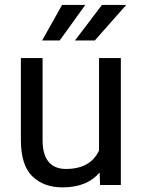

<svg xmlns="http://www.w3.org/2000/svg" viewBox="-20 -770 591 799"><path d="M482.9 0V-528.3H392.1V-143.6C370.6 -97.2 328.1 -66.9 254.4 -66.9C205.1 -66.9 157.2 -91.3 157.2 -186.5V-528.3H66.9V-187.5C66.9 -117.2 83 -66.9 114.7 -36.1C146.5 -5.4 188.5 9.8 240.2 9.8C312 9.8 361.8 -13.2 394.5 -52.2L396.5 0ZM374.5 -601.6 505.4 -749.5H404.3L292 -601.6ZM228.5 -601.6 335 -749.5H238.3L155.3 -601.6Z"/></svg>

Font: Vazirmatn
Style: Regular
Weight: 400
Designer: Saber Rastikerdar
Foundry: Saber Rastikerdar
Version: Version 33.003